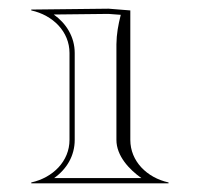

<svg xmlns="http://www.w3.org/2000/svg" viewBox="-20 -422 460 442"><path d="M140 -100C140 -51 102 -13 52 -2V0H368V-2C318 -13 280 -51 280 -100V-398L230 -402L52 -400V-398C102 -387 140 -349 140 -300ZM152 -100V-300C152 -337.4 132 -368.7 103.7 -388.6L229.6 -390L258 -387.9C252.1 -364.4 248.3 -344.1 248 -320V-100C248 -63 277.6 -31.8 305.5 -12H104.5C133.6 -32.7 152 -63.3 152 -100Z"/></svg>

Font: Sortefax
Style: Medium
Weight: 500
Designer: gluk
Foundry: gluk
Version: Version 0.261